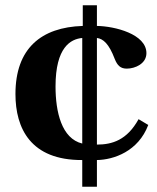

<svg xmlns="http://www.w3.org/2000/svg" viewBox="-20 -698 600 733"><path d="M39 -339C39 -208 97 -86 294 -87V15H350V-87C414 -88 508 -120 546 -221L509 -243C465 -163 408 -146 350 -146V-553C374 -550 396 -531 418 -473C428 -448 440 -436 464 -436C496 -436 539 -455 539 -495C539 -568 418 -598 350 -599V-678H296V-599C137 -594 39 -513 39 -339ZM192 -368C192 -518 250 -549 294 -553V-150C215 -169 192 -271 192 -368Z"/></svg>

Font: Heuristica
Style: Bold
Weight: 700
Version: Version 1.0.1